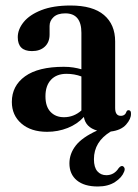

<svg xmlns="http://www.w3.org/2000/svg" viewBox="-20 -469 501 697"><path d="M23 -99Q23 -157.5 71 -192Q119 -226.5 211.5 -226.5Q230.5 -226.5 246.2 -224Q262 -221.5 275.5 -217.5V-350Q275.5 -420.5 217 -420.5Q189 -420.5 174.5 -407Q160 -393.5 160 -375V-343.5Q160 -316 142.8 -299.8Q125.5 -283.5 96 -283.5Q44.5 -283.5 44.5 -334Q44.5 -362.5 66 -389Q87.5 -415.5 130.2 -432.2Q173 -449 236 -449Q317 -449 357.5 -414.5Q398 -380 398 -318.5V-77Q398 -48.5 418.5 -48.5Q434.5 -48.5 439.5 -64.5Q442 -69 446.5 -69Q456 -69 455.5 -56Q456 -37.5 437.8 -16.8Q419.5 4 382 8.5Q321 45.5 321 109Q321 138.5 333.5 152.8Q346 167 366 167Q394.5 167 411 141Q418.5 132 425.5 134Q429.5 135.5 431.8 140.8Q434 146 430.5 154.5Q422.5 175.5 397.5 191.8Q372.5 208 335 208Q286 208 259 185.8Q232 163.5 232 124Q232 89 255.2 59.2Q278.5 29.5 332.5 5Q290.5 -7 284.5 -44.5Q261 -18.5 225.8 -4.5Q190.5 9.5 151 9.5Q92.5 9.5 57.8 -20.5Q23 -50.5 23 -99ZM145 -119.5Q145 -82 163.5 -62.8Q182 -43.5 212 -43.5Q248 -43.5 275.5 -68V-191.5Q250 -201 221.5 -201Q185.5 -201 165.2 -179.5Q145 -158 145 -119.5Z"/></svg>

Font: Fraunces 144pt Soft SemiBold
Style: Regular
Weight: 600
Version: Version 1.000;[b76b70a41]